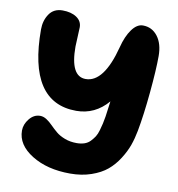

<svg xmlns="http://www.w3.org/2000/svg" viewBox="-81 -789 810 873"><g transform="rotate(10 324.0 -352.5)"><path d="M299.8 9.8Q193.8 9.8 122.3 -34.7Q50.8 -79.1 50.8 -145Q50.8 -173.8 71.5 -199.5Q92.3 -225.1 121.1 -225.1Q136.2 -225.1 150.9 -215.6Q165.5 -206.1 179.2 -192.1Q192.9 -178.2 209 -164.6Q225.1 -150.9 250 -141.4Q274.9 -131.8 305.2 -131.8Q325.2 -131.8 341.1 -137.2Q356.9 -142.6 367.9 -154.3Q378.9 -166 386.5 -177.7Q394 -189.5 399.4 -208.5Q404.8 -227.5 407.7 -240.2Q410.6 -252.9 414.1 -273.9Q414.6 -276.9 423.8 -345.2Q364.3 -275.9 277.8 -275.9Q56.2 -275.9 56.2 -612.8Q56.2 -653.8 76.9 -684.3Q97.7 -714.8 138.2 -714.8Q178.2 -714.8 203.1 -698Q228 -681.2 228 -652.8Q228 -640.6 226.1 -609.4Q224.1 -578.1 224.1 -563Q224.1 -425.8 294.9 -425.8Q378.9 -425.8 422.9 -595.2Q436 -647 459.2 -679Q482.4 -710.9 509.8 -710.9Q551.8 -710.9 577.9 -677Q604 -643.1 604 -585.9Q604 -522.9 594 -416.7Q584 -310.5 569.8 -234.9Q563 -198.7 551.8 -167Q540.5 -135.3 519 -101.6Q497.6 -67.9 469.2 -44.2Q440.9 -20.5 397.2 -5.4Q353.5 9.8 299.8 9.8Z"/></g></svg>

Font: Shantell Sans Normal
Style: Regular
Weight: 800
Designer: Stephen Nixon, Anya Danilova, Shantell Martin
Foundry: Arrow Type
Version: Version 1.006;[559af2be0]